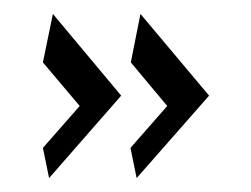

<svg xmlns="http://www.w3.org/2000/svg" viewBox="-20 -367 357 273"><path d="M174.3 -113.8 165.5 -156.7 217.8 -216.3 166 -278.3 179.7 -347.2 277.3 -231ZM49.8 -113.8 41 -156.7 93.3 -216.3 41 -278.3 55.2 -347.2 152.3 -231Z"/></svg>

Font: Quaaykop
Style: Medium
Weight: 500
Designer: Tup Wanders
Foundry: Free font, DO NOT SELL
Version: Version 1.00;July 31, 2023;FontCreator 11.5.0.2430 64-bit